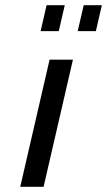

<svg xmlns="http://www.w3.org/2000/svg" viewBox="-20 -720 413 740"><path d="M58 0H148L261.1 -490H171.1ZM279.5 -600H349.5L372.6 -700H302.6ZM136.5 -600H206.5L229.6 -700H159.6Z"/></svg>

Font: Cabin Condensed
Style: Regular
Weight: 400
Italic angle: -13°
Designer: Pablo Impallari
Foundry: Pablo Impallari. www.impallari.com Igino Marini. www.ikern.com
Version: Version 1.006